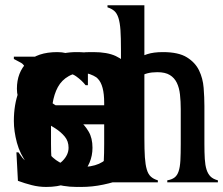

<svg xmlns="http://www.w3.org/2000/svg" viewBox="-20 -700 856 737"><path d="M85.9 0V-328.1Q85.9 -374 83.5 -400.9Q81.1 -427.7 75.2 -442.4Q69.3 -457 59.1 -462.9Q48.8 -468.8 34.2 -473.6V-482.4H161.1L170.9 -416Q180.7 -428.7 192.4 -443.4Q204.1 -458 221.7 -470.7Q239.3 -483.4 264.2 -491.7Q289.1 -500 326.2 -500Q358.4 -500 379.4 -492.2Q400.4 -484.4 414.6 -472.2Q428.7 -460 438.5 -444.8Q448.2 -429.7 456.1 -417Q465.8 -430.7 477.1 -445.3Q488.3 -460 504.9 -472.2Q521.5 -484.4 545.4 -492.2Q569.3 -500 605.5 -500Q665 -500 697.3 -480Q729.5 -460 744.1 -429.7Q758.8 -399.4 761.7 -362.8Q764.6 -326.2 764.6 -293V-147.5Q764.6 -114.3 766.1 -89.8Q767.6 -65.4 772.9 -48.8Q778.3 -32.2 788.1 -22.5Q797.9 -12.7 816.4 -7.8V0H622.1V-7.8Q639.6 -10.7 649.9 -18.6Q660.2 -26.4 665.5 -42Q670.9 -57.6 672.4 -83.5Q673.8 -109.4 673.8 -147.5V-281.2Q673.8 -310.5 670.9 -336.9Q668 -363.3 658.7 -382.3Q649.4 -401.4 631.8 -412.1Q614.3 -422.9 584 -422.9Q541 -422.9 518.1 -405.8Q495.1 -388.7 484.9 -365.2Q474.6 -341.8 472.2 -317.4Q469.7 -293 469.7 -278.3V-147.5Q469.7 -114.3 471.7 -89.8Q473.6 -65.4 479 -48.8Q484.4 -32.2 494.1 -22.5Q503.9 -12.7 522.5 -7.8V0H328.1V-7.8Q344.7 -10.7 355.5 -18.6Q366.2 -26.4 371.6 -42Q377 -57.6 378.4 -83.5Q379.9 -109.4 379.9 -147.5V-305.7Q379.9 -373 355.5 -397.9Q331.1 -422.9 293 -422.9Q273.4 -422.9 252.9 -418Q232.4 -413.1 215.3 -396.5Q198.2 -379.9 187 -349.1Q175.8 -318.4 175.8 -265.6V-147.5Q175.8 -114.3 177.2 -89.8Q178.7 -65.4 184.6 -48.8Q190.4 -32.2 200.2 -22.5Q210 -12.7 228.5 -7.8V0Z M409.2 -295.9Q407.2 -311.5 401.4 -334Q395.5 -356.4 379.9 -376.5Q364.3 -396.5 338.4 -409.7Q312.5 -422.9 272.5 -422.9Q231.4 -422.9 204.1 -409.7Q176.8 -396.5 160.6 -376.5Q144.5 -356.4 136.2 -334Q127.9 -311.5 126 -295.9ZM457 -14.6Q418 0 376 8.8Q334 17.6 292 17.6Q213.9 17.6 164.1 -7.3Q114.3 -32.2 85.4 -70.3Q56.6 -108.4 44.9 -152.3Q33.2 -196.3 33.2 -235.4Q33.2 -298.8 51.8 -348.1Q70.3 -397.5 102.5 -431.2Q134.8 -464.8 179.2 -482.4Q223.6 -500 274.4 -500Q336.9 -500 378.4 -481Q419.9 -461.9 444.3 -433.1Q468.8 -404.3 480.5 -370.1Q492.2 -335.9 496.6 -305.2Q501 -274.4 500.5 -251.5Q500 -228.5 501 -222.7H125Q126 -204.1 130.9 -176.3Q135.7 -148.4 152.3 -122.1Q168.9 -95.7 201.7 -77.1Q234.4 -58.6 290 -58.6Q323.2 -58.6 350.6 -64.9Q377.9 -71.3 399.4 -80.1Q420.9 -88.9 436.5 -100.1Q452.1 -111.3 460.9 -120.1L468.8 -116.2Z M85.9 0V-313.5Q85.9 -365.2 84.5 -393.6Q83 -421.9 77.6 -437Q72.3 -452.1 61.5 -458.5Q50.8 -464.8 33.2 -473.6V-482.4H160.2L170.9 -415Q180.7 -427.7 192.9 -442.4Q205.1 -457 224.6 -470.2Q244.1 -483.4 271.5 -491.7Q298.8 -500 338.9 -500Q391.6 -500 424.3 -484.9Q457 -469.7 475.6 -441.4Q494.1 -413.1 500.5 -371.6Q506.8 -330.1 506.8 -276.4V-147.5Q506.8 -114.3 508.3 -89.8Q509.8 -65.4 515.6 -48.8Q521.5 -32.2 531.2 -22.5Q541 -12.7 559.6 -7.8V0H365.2V-7.8Q381.8 -10.7 392.6 -18.6Q403.3 -26.4 408.7 -42Q414.1 -57.6 415.5 -83.5Q417 -109.4 417 -147.5V-267.6Q417 -299.8 414.6 -328.6Q412.1 -357.4 401.9 -378.4Q391.6 -399.4 370.6 -411.1Q349.6 -422.9 312.5 -422.9Q270.5 -422.9 243.7 -407.7Q216.8 -392.6 202.1 -365.7Q187.5 -338.9 181.6 -301.3Q175.8 -263.7 175.8 -218.8V-147.5Q175.8 -114.3 177.7 -89.8Q179.7 -65.4 185.1 -48.8Q190.4 -32.2 200.2 -22.5Q210 -12.7 228.5 -7.8V0Z M383.8 1Q358.4 7.8 330.1 12.7Q301.8 17.6 274.4 17.6Q220.7 17.6 177.2 1Q133.8 -15.6 103 -48.8Q72.3 -82 54.7 -128.9Q37.1 -175.8 37.1 -236.3Q37.1 -295.9 55.2 -344.2Q73.2 -392.6 105 -427.2Q136.7 -461.9 179.7 -481Q222.7 -500 273.4 -500Q313.5 -500 341.8 -491.7Q370.1 -483.4 390.1 -471.2Q410.2 -459 422.9 -445.3Q435.5 -431.6 444.3 -421.9V-510.7Q444.3 -555.7 442.4 -584.5Q440.4 -613.3 434.6 -631.3Q428.7 -649.4 418.5 -658.2Q408.2 -667 392.6 -671.9V-679.7H534.2V-170.9Q534.2 -126 536.1 -96.7Q538.1 -67.4 543.5 -49.3Q548.8 -31.2 559.1 -22Q569.3 -12.7 585.9 -7.8V0H444.3V-189.5Q444.3 -226.6 441.4 -267.6Q438.5 -308.6 422.9 -343.3Q407.2 -377.9 374.5 -400.4Q341.8 -422.9 284.2 -422.9Q251 -422.9 223.1 -411.6Q195.3 -400.4 174.3 -377Q153.3 -353.5 141.1 -320.3Q128.9 -287.1 128.9 -242.2Q128.9 -154.3 171.9 -106.4Q214.8 -58.6 286.1 -58.6Q331.1 -58.6 359.9 -71.3Q388.7 -84 406.2 -110.4H414.1Z M409.2 -295.9Q407.2 -311.5 401.4 -334Q395.5 -356.4 379.9 -376.5Q364.3 -396.5 338.4 -409.7Q312.5 -422.9 272.5 -422.9Q231.4 -422.9 204.1 -409.7Q176.8 -396.5 160.6 -376.5Q144.5 -356.4 136.2 -334Q127.9 -311.5 126 -295.9ZM457 -14.6Q418 0 376 8.8Q334 17.6 292 17.6Q213.9 17.6 164.1 -7.3Q114.3 -32.2 85.4 -70.3Q56.6 -108.4 44.9 -152.3Q33.2 -196.3 33.2 -235.4Q33.2 -298.8 51.8 -348.1Q70.3 -397.5 102.5 -431.2Q134.8 -464.8 179.2 -482.4Q223.6 -500 274.4 -500Q336.9 -500 378.4 -481Q419.9 -461.9 444.3 -433.1Q468.8 -404.3 480.5 -370.1Q492.2 -335.9 496.6 -305.2Q501 -274.4 500.5 -251.5Q500 -228.5 501 -222.7H125Q126 -204.1 130.9 -176.3Q135.7 -148.4 152.3 -122.1Q168.9 -95.7 201.7 -77.1Q234.4 -58.6 290 -58.6Q323.2 -58.6 350.6 -64.9Q377.9 -71.3 399.4 -80.1Q420.9 -88.9 436.5 -100.1Q452.1 -111.3 460.9 -120.1L468.8 -116.2Z M50.8 -115.2Q56.6 -106.4 64.5 -96.2Q72.3 -85.9 84 -78.1Q95.7 -70.3 112.8 -64.5Q129.9 -58.6 154.3 -58.6Q196.3 -58.6 219.7 -82Q243.2 -105.5 243.2 -132.8Q243.2 -158.2 228.5 -175.8Q213.9 -193.4 191.9 -207.5Q169.9 -221.7 144 -235.4Q118.2 -249 96.2 -266.1Q74.2 -283.2 59.6 -305.2Q44.9 -327.1 44.9 -359.4Q44.9 -421.9 84 -460.9Q123 -500 200.2 -500Q217.8 -500 233.9 -496.1Q250 -492.2 262.7 -487.8Q275.4 -483.4 284.7 -479Q293.9 -474.6 299.8 -474.6Q301.8 -474.6 304.2 -476.6Q306.6 -478.5 308.6 -480.5H317.4V-373H308.6Q293.9 -391.6 272 -407.2Q250 -422.9 208 -422.9Q174.8 -422.9 155.8 -405.8Q136.7 -388.7 136.7 -368.2Q136.7 -344.7 151.4 -329.1Q166 -313.5 188 -299.3Q210 -285.2 235.8 -271Q261.7 -256.8 283.7 -238.3Q305.7 -219.7 320.3 -194.8Q335 -169.9 335 -132.8Q335 -102.5 323.7 -75.7Q312.5 -48.8 290 -27.8Q267.6 -6.8 234.4 5.4Q201.2 17.6 157.2 17.6Q128.9 17.6 102.1 10.7Q75.2 3.9 48.8 -5.9L43 -115.2Z"/></svg>

Font: Padauk Grand Pro
Style: Regular
Weight: 400
Designer: Debbi Hosken
Foundry: SIL
Version: Version 2.8.2